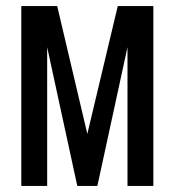

<svg xmlns="http://www.w3.org/2000/svg" viewBox="-20 -611 573 631"><path d="M50 0V-591H168L267 -171L367 -591H484V0H399V-456L300 0H234L135 -456V0Z"/></svg>

Font: Alumni Sans SemiBold
Style: Regular
Weight: 600
Designer: Robert E. Leuschke
Foundry: Robert E. Leuschke
Version: Version 1.018